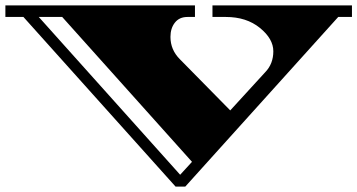

<svg xmlns="http://www.w3.org/2000/svg" viewBox="-34 -670 1327 713"><path d="M1273 -650V-607H1222L654 23H618L53 -607H-14V-650H690V-607H662Q632 -607 615.5 -586Q599 -565 599 -533Q599 -485 634 -450L821 -260L951 -402Q981 -433 981 -479.5Q981 -526 931 -566.5Q881 -607 805 -607H755V-650ZM679 -69 197 -607H110L635 -21Z"/></svg>

Font: Diplomata
Style: Regular
Weight: 400
Width: 7
Designer: Eduardo Rodriguez Tunni
Foundry: Eduardo Rodriguez Tunni
Version: Version 1.001